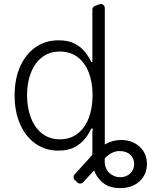

<svg xmlns="http://www.w3.org/2000/svg" viewBox="-20 -759 772 982"><path d="M507.5 176.8Q474.8 150.6 461.3 112.9L405.2 172.9Q398.8 179.7 389.6 179.7Q381 179.7 375.4 174L362.6 161.6Q356.2 155.9 356.2 146.7Q356.2 138.5 361.9 132.8L432.5 55Q444.6 40.1 452.4 31.6V-87.4Q452.4 -89.1 454.2 -89.1V-101.2H446.7Q435 -75.6 415.5 -50.4Q394.9 -24.5 361.9 -6.4Q328.5 11.4 279.1 11.4Q212.4 11.4 161.9 -24.1Q111.5 -59.3 83.1 -123.2Q54.7 -187.1 54.7 -271.3Q54.7 -355.1 83.1 -419Q110.8 -481.5 162.3 -517.8Q213.1 -552.9 280.2 -552.9Q331 -552.9 363.3 -535.2Q396 -517.4 416.2 -491.8Q436.4 -464.8 446.7 -441.4H452.4V-709.5Q452.4 -716.3 456.3 -721.6Q460.2 -726.9 466.3 -729L488.3 -737.2Q493.3 -738.6 495.4 -738.6Q503.9 -738.6 509.9 -732.6Q516 -726.6 516 -717.7V-20.2Q556.1 -43 599.1 -43Q656.2 -43 693.9 -8.9Q731.5 25.6 731.5 79.9Q731.5 133.2 693.9 168.3Q655.9 203.1 594.8 203.1Q540.8 203.1 507.5 176.8ZM137.8 -157.7Q157 -106.2 194.6 -76.7Q232.2 -46.5 286.6 -46.5Q339.8 -46.5 376.8 -75.6Q414.4 -104.8 433.9 -155.5Q453.5 -206.3 453.5 -272.4Q453.5 -338.1 433.9 -388.1Q414.1 -438.6 377.1 -467Q339.5 -495.4 286.6 -495.4Q232.2 -495.4 194.6 -465.9Q157 -436.1 137.8 -385.7Q118.3 -335.9 118.3 -272.4Q118.3 -208.5 137.8 -157.7ZM539.1 125.4Q562.9 147.4 594.8 147.4Q625.7 147.4 646.3 127.8Q666.2 108 666.2 79.9Q666.2 52.6 648.1 34.4Q627.1 13.5 592 13.5Q551.8 13.5 515.6 51.1V65Q515.6 103 539.1 125.4Z"/></svg>

Font: DeltaSans Light
Style: Regular
Weight: 300
Designer: Rasmus Andersson
Foundry: rsms
Version: Version 3.012